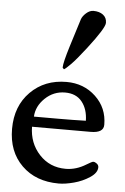

<svg xmlns="http://www.w3.org/2000/svg" viewBox="-57 -869 601 923"><g transform="rotate(5 243.0 -407.5)"><path d="M356 -828.1Q384.8 -828.1 402.8 -814.5Q420.9 -800.8 420.9 -775.9Q420.9 -751 341.3 -647.9Q295.9 -588.9 271 -564Q247.1 -540 239.3 -536.1L232.4 -543V-545.4Q232.4 -567.9 257.3 -648.4Q294.4 -768.6 299.3 -782.7Q304.7 -798.3 321.5 -813.2Q338.4 -828.1 356 -828.1ZM257.3 -476.6Q340.8 -476.6 398.2 -422.6Q455.6 -368.7 455.6 -287.1Q455.6 -247.6 393.1 -247.6H110.4Q111.3 -168.5 161.6 -114.3Q211.9 -60.1 288.6 -60.1Q339.4 -60.1 387.2 -89.8Q412.6 -105.5 418.5 -105.5Q426.8 -105.5 435.8 -98.4Q444.8 -91.3 444.8 -81.1Q444.8 -54.2 410.4 -31.5Q376 -8.8 334.5 2.2Q293 13.2 261.7 13.2Q150.9 13.2 83.3 -53.2Q15.6 -119.6 15.6 -229.5Q15.6 -339.4 83.7 -408Q151.9 -476.6 257.3 -476.6ZM365.7 -298.8Q364.7 -355 336.4 -390.1Q308.1 -425.3 254.9 -425.3Q199.2 -425.3 158.4 -386.2Q117.7 -347.2 115.2 -296.9H229.5Q305.7 -296.9 365.7 -298.8Z"/></g></svg>

Font: Corben
Style: Regular
Weight: 400
Designer: vernon adams
Foundry: vernon adams
Version: Version 1.100